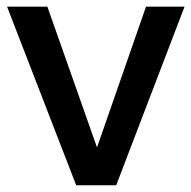

<svg xmlns="http://www.w3.org/2000/svg" viewBox="-20 -552 570 572"><path d="M1 -532.2H121.1L269 -112.8L415 -532.2H529.8L326.2 0H207Z"/></svg>

Font: TruenoRg
Style: Book
Weight: 400
Designer: Julieta Ulanovsky
Foundry: Julieta Ulanovsky
Version: Version 3.001b